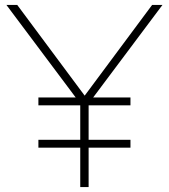

<svg xmlns="http://www.w3.org/2000/svg" viewBox="-20 -760 686 780"><path d="M306 0V-353L316 -326L6 -740H50L334 -358H314L598 -740H640L330 -326L340 -353V0ZM136 -160V-192H510V-160ZM136 -332V-364H510V-332Z"/></svg>

Font: Encode Sans SC Expanded Thin
Style: Regular
Weight: 250
Width: 7
Designer: Multiple Designers
Foundry: Impallari Type
Version: Version 3.002